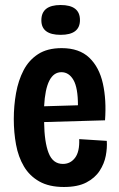

<svg xmlns="http://www.w3.org/2000/svg" viewBox="-20 -733 476 766"><path d="M235 13Q176 13 137 -9Q98 -31 75.5 -69Q53 -107 44 -156Q35 -205 35 -258Q35 -311 44 -361.5Q53 -412 74 -452.5Q95 -493 132 -517Q169 -541 226 -541Q296 -541 336 -503Q376 -465 390.5 -399.5Q405 -334 399 -253L156 -246Q157 -166 174 -122.5Q191 -79 231 -79Q261 -79 279.5 -103.5Q298 -128 296 -178L406 -171Q408 -143 402 -111.5Q396 -80 377.5 -51.5Q359 -23 324.5 -5Q290 13 235 13ZM225 -445Q163 -445 156 -309L291 -313Q291 -383 273 -414Q255 -445 225 -445ZM222 -594Q145 -594 145 -652Q145 -713 222 -713Q299 -713 299 -653Q299 -594 222 -594Z"/></svg>

Font: Bricolage Grotesque 10pt Condensed SemiBold
Style: Regular
Weight: 600
Width: 3
Designer: Mathieu Triay
Foundry: Atelier Triay
Version: Version 1.000; ttfautohint (v1.8.4.7-5d5b);gftools[0.9.32]